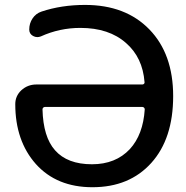

<svg xmlns="http://www.w3.org/2000/svg" viewBox="-20 -784 769 792"><path d="M577.1 -333Q577.1 -336.9 574.2 -339.8Q571.3 -342.8 567.4 -342.8H165Q161.1 -342.8 158.2 -339.8Q155.3 -336.9 155.3 -333Q158.2 -218.8 207 -164.1Q257.8 -106.4 359.4 -106.4Q457 -106.4 515.6 -168.9Q570.3 -228.5 577.1 -333ZM694.3 -387.7Q694.3 -211.9 604 -111.8Q513.7 -11.7 361.3 -11.7Q213.9 -11.7 127.9 -107.4Q43 -203.1 43 -354.5Q43 -387.7 67.4 -411.1Q93.8 -435.5 129.9 -435.5H567.4Q571.3 -435.5 574.2 -438.5Q577.1 -441.4 576.2 -445.3Q568.4 -546.9 500 -606.4Q429.7 -668.9 311.5 -668.9Q225.6 -668.9 148.4 -633.8Q140.6 -630.9 133.8 -630.9Q125 -630.9 116.2 -635.7Q100.6 -644.5 100.6 -662.1Q100.6 -687.5 114.3 -708Q127.9 -728.5 151.4 -736.3Q233.4 -763.7 331.1 -763.7Q498 -763.7 596.2 -662.6Q694.3 -561.5 694.3 -387.7Z"/></svg>

Font: Gen Jyuu GothicX Medium
Style: Regular
Weight: 500
Designer: Ryoko NISHIZUKA (kana &amp; ideographs); Paul D. Hunt (Latin, Greek &amp; Cyrillic); Wenlong ZHANG (bopomofo); Sandoll C
Version: Version 1.058.20140828